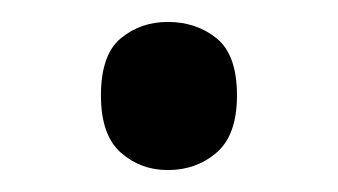

<svg xmlns="http://www.w3.org/2000/svg" viewBox="-20 -141 308 175"><path d="M72 -54Q72 -91 90 -106Q108 -121 133 -121Q159 -121 177.5 -106Q196 -91 196 -54Q196 -18 177.5 -2Q159 14 133 14Q108 14 90 -2Q72 -18 72 -54Z"/></svg>

Font: Noto Sans Old South Arabian
Style: Regular
Weight: 400
Designer: Monotype Design Team
Foundry: Monotype Imaging Inc.
Version: Version 2.001; ttfautohint (v1.8.4.7-5d5b)